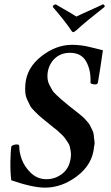

<svg xmlns="http://www.w3.org/2000/svg" viewBox="-20 -860 515 890"><path d="M320.3 -710.9Q314.5 -710.9 309.6 -719.7Q287.1 -754.9 224.6 -828.1Q225.6 -837.9 238.3 -839.8Q328.1 -788.1 334 -783.2Q341.8 -787.1 365.2 -797.9Q388.7 -808.6 418 -821.8Q447.3 -835 457 -839.8Q466.8 -837.9 464.8 -828.1Q375 -757.8 334 -719.7Q323.2 -710.9 320.3 -710.9ZM313.5 -652.3Q333 -652.3 353 -649.9Q373 -647.5 385.7 -644.5Q398.4 -641.6 422.4 -635.7Q446.3 -629.9 457 -627Q444.3 -537.1 433.6 -475.6Q429.7 -468.8 421.9 -468.8Q401.4 -468.8 399.4 -476.6Q402.3 -533.2 379.9 -574.2Q357.4 -615.2 304.7 -615.2Q261.7 -615.2 233.4 -588.4Q205.1 -561.5 200.2 -517.6Q199.2 -502.9 201.2 -489.7Q203.1 -476.6 210.9 -462.9Q218.8 -449.2 223.1 -440.9Q227.5 -432.6 243.2 -418.5Q258.8 -404.3 262.7 -400.4Q266.6 -396.5 286.6 -380.4Q306.6 -364.3 307.6 -363.3Q313.5 -358.4 323.7 -350.6Q334 -342.8 339.8 -337.9Q345.7 -333 356 -324.7Q366.2 -316.4 371.6 -310.5Q377 -304.7 385.7 -294.9Q394.5 -285.2 397.9 -277.3Q401.4 -269.5 407.7 -257.3Q414.1 -245.1 414.6 -234.4Q415 -223.6 417.5 -208.5Q419.9 -193.4 416 -179.7Q409.2 -98.6 338.4 -44.4Q267.6 9.8 188.5 9.8Q130.9 9.8 32.2 -24.4Q27.3 -65.4 28.3 -113.3Q29.3 -161.1 32.2 -180.7Q40 -190.4 58.6 -190.4Q68.4 -190.4 69.3 -183.6Q68.4 -156.2 80.6 -122.1Q92.8 -87.9 123 -58.6Q153.3 -29.3 195.3 -29.3Q237.3 -29.3 270.5 -56.2Q303.7 -83 308.6 -134.8Q309.6 -147.5 307.6 -160.2Q305.7 -172.9 303.2 -182.1Q300.8 -191.4 292 -203.6Q283.2 -215.8 279.8 -221.2Q276.4 -226.6 262.7 -239.3Q249 -252 246.6 -254.4Q244.1 -256.8 227.5 -269.5L210.9 -283.2Q206.1 -287.1 186.5 -302.7Q167 -318.4 161.1 -324.2Q155.3 -330.1 140.1 -344.7Q125 -359.4 119.6 -370.1Q114.3 -380.9 106.4 -397.5Q98.6 -414.1 97.2 -432.1Q95.7 -450.2 97.7 -470.7Q104.5 -546.9 172.4 -599.6Q240.2 -652.3 313.5 -652.3Z"/></svg>

Font: Crimson
Style: SemiboldItalic
Weight: 600
Italic angle: -11°
Version: Version 0.8 ; ttfautohint (v1.00) -l 8 -r 50 -G 200 -x 14 -D